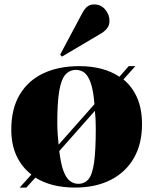

<svg xmlns="http://www.w3.org/2000/svg" viewBox="-20 -834 693 868"><path d="M69 14 122 -45Q79 -78 55 -129Q31 -180 31 -248Q31 -342 69 -406Q107 -470 176 -502.5Q245 -535 338 -535Q448 -535 520 -487L562 -535H592L538 -475Q578 -442 600 -392Q622 -342 622 -272Q622 -183 585 -119Q548 -55 480 -20.5Q412 14 319 14Q212 14 140 -31L99 14ZM245 -180 407 -363Q402 -426 390 -459.5Q378 -493 361.5 -505.5Q345 -518 324 -518Q295 -518 276 -497Q257 -476 248 -424Q239 -372 239 -279Q239 -250 241 -225.5Q243 -201 245 -180ZM334 -3Q363 -3 380.5 -24.5Q398 -46 405.5 -100.5Q413 -155 413 -254Q413 -276 412 -296Q411 -316 409 -333L248 -151Q255 -93 267 -61Q279 -29 296 -16Q313 -3 334 -3ZM260 -578 252 -587 351 -773Q364 -797 376.5 -805.5Q389 -814 405 -814Q437 -814 456 -790.5Q475 -767 475 -740Q475 -719 463 -704.5Q451 -690 429 -678Z"/></svg>

Font: Literata 72pt ExtraBold
Style: Regular
Weight: 800
Designer: Latin by Veronika Burian and Jose Scaglione. Greek by Irene Vlachou. Cyrillic by Vera Evstafieva.
Foundry: TypeTogether
Version: Version 3.002